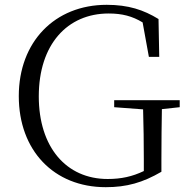

<svg xmlns="http://www.w3.org/2000/svg" viewBox="-20 -762 777 797"><path d="M454 -317 574 -308C576 -238 577 -171 577 -101V-52C529 -29 483 -19 427 -19C255 -19 141 -151 141 -362C141 -578 260 -706 431 -706C487 -706 529 -695 572 -669L598 -526H641L638 -683C576 -721 513 -742 423 -742C207 -742 58 -588 58 -363C58 -138 203 15 419 15C506 15 573 -4 650 -49V-100C650 -180 651 -247 652 -309L726 -317V-346H454Z"/></svg>

Font: Noto Serif HK Light
Style: Regular
Weight: 300
Designer: Ryoko NISHIZUKA 西塚涼子 (kana & ideographs); Frank Grießhammer (Latin, Greek & Cyrillic); Wenlong ZHANG 张文龙 (bopomofo); San
Foundry: Adobe
Version: Version 2.001;hotconv 1.1.0;makeotfexe 2.6.0